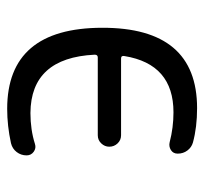

<svg xmlns="http://www.w3.org/2000/svg" viewBox="-37 -530 574 540"><g transform="rotate(90 250.0 -260.0)"><path d="M286.1 6.8Q58.6 6.8 58.1 -260.3Q57.6 -527.3 284.2 -527.3Q337.9 -527.3 380.9 -515.6Q394.5 -511.7 403.3 -500Q412.1 -488.3 412.1 -472.7Q412.1 -460 401.9 -453.6Q391.6 -447.3 379.9 -450.2Q338.9 -460.9 295.9 -460.9Q160.2 -460.9 137.7 -323.2Q135.7 -313.5 144.5 -313.5H360.4Q374 -313.5 383.3 -303.7Q392.6 -293.9 392.6 -280.3Q392.6 -267.6 383.3 -257.8Q374 -248 360.4 -248H141.6Q133.8 -248 133.8 -239.3Q142.6 -59.6 297.9 -58.6Q344.7 -58.6 384.8 -71.3Q396.5 -75.2 406.7 -67.9Q417 -60.5 417 -47.9Q417 -32.2 407.7 -20Q398.4 -7.8 382.8 -3.9Q334 6.8 286.1 6.8Z"/></g></svg>

Font: Rounded Mgen+ 2m regular
Style: Regular
Weight: 400
Designer: [Source Han Sans]
Ryoko NISHIZUKA  (kana & ideographs); Paul D. Hunt (Latin, Greek & Cyrillic); Wenlong ZHANG  (bopomofo
Version: Version 1.059.20150602